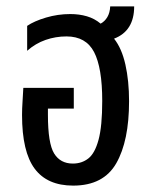

<svg xmlns="http://www.w3.org/2000/svg" viewBox="-20 -571 469 601"><path d="M209 10Q128 10 88.5 -43Q49 -96 49 -211Q49 -231 50.5 -252.5Q52 -274 53 -296H211V-231H130V-212Q130 -122 149.5 -90.5Q169 -59 208 -59Q236 -59 256.5 -75Q277 -91 288.5 -133.5Q300 -176 300 -255Q300 -359 274.5 -408Q249 -457 188 -457Q154 -457 122.5 -446Q91 -435 65 -412V-490Q87 -505 124 -516Q161 -527 200 -527Q228 -527 252 -520Q276 -513 295 -497Q308 -504 316 -517.5Q324 -531 325 -551H400Q400 -474 337 -450Q361 -420 372.5 -369Q384 -318 384 -254Q384 -130 344 -60Q304 10 209 10Z"/></svg>

Font: Noto Sans Thai UI ExtCond
Style: Regular
Weight: 400
Width: 2
Designer: Monotype Design Team
Foundry: Monotype Imaging Inc.
Version: Version 2.000